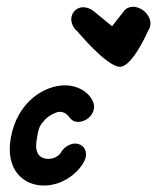

<svg xmlns="http://www.w3.org/2000/svg" viewBox="-20 -552 469 573"><path d="M228.1 -530.4C238.8 -530.4 250.2 -526.3 260.2 -518.2L314.4 -473.7L350 -519.1C356.6 -527.7 366.4 -531.8 377 -531.8C401.1 -531.8 424.5 -511.2 428.4 -489C430.3 -478.4 428.1 -467.7 421.5 -459.1C421.5 -459.1 375.5 -352.7 338 -352.7C298.7 -352.7 212.5 -456.8 211.8 -457.3C201.6 -465.6 195.4 -476.5 193.4 -487.4C189.2 -511.3 206.4 -530.4 228.1 -530.4ZM12.2 -140.2C-4.7 -44 50.7 1.7 110.8 1.7C180.2 1.7 230.9 -54.7 236.1 -84.5C240 -106.4 225.7 -123.6 203.9 -123.6C188.5 -123.6 170 -111.8 162 -97.3C159.8 -92 146.3 -77.8 124.5 -77.8C106.5 -77.8 81 -86.2 89.6 -135.5C90.3 -139.7 90.9 -143.6 91.5 -147.1C96.4 -174.8 100.9 -180.2 115.8 -196.4C126 -207.6 149.3 -218.3 156.7 -218.3C189.5 -218.3 183.2 -188.2 213.5 -188.2C235.3 -188.2 256.5 -205.5 260.4 -227.3C265.3 -255.3 230.5 -297.3 173.6 -297.3C114 -297.3 31.6 -249.7 12.2 -140.2Z"/></svg>

Font: TudorRose
Style: Oblique
Weight: 500
Italic angle: 10°
Version: Version 001.000